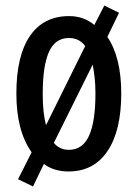

<svg xmlns="http://www.w3.org/2000/svg" viewBox="-20 -608 498 692"><path d="M417 -271Q417 -137 367.5 -63.5Q318 10 227 10Q175 10 138 -17L99 64L45 38L94 -59Q66 -99 52.5 -151.5Q39 -204 39 -271Q39 -407 88 -478.5Q137 -550 229 -550Q282 -550 320 -518L356 -588L409 -562L367 -475Q417 -401 417 -271ZM134 -270Q134 -199 146 -157L287 -442Q266 -471 228 -471Q179 -471 156.5 -421Q134 -371 134 -270ZM324 -271Q324 -303 321 -329Q318 -355 314 -375L174 -93Q195 -68 228 -68Q278 -68 301 -119Q324 -170 324 -271Z"/></svg>

Font: Noto Sans Lao UI ExtCond Med
Style: Regular
Weight: 500
Width: 2
Designer: Monotype Design Team
Foundry: Monotype Imaging Inc.
Version: Version 2.000; ttfautohint (v1.8.4.7-5d5b)